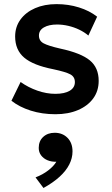

<svg xmlns="http://www.w3.org/2000/svg" viewBox="-20 -540 544 932"><path d="M249 14.5Q184.5 14.5 129.2 -3Q74 -20.5 35.5 -51L80 -142Q117 -115.5 161.5 -100Q206 -84.5 248.5 -84.5Q293.5 -84.5 318.5 -99.5Q343.5 -114.5 343.5 -141.5Q343.5 -167 321.5 -179Q299.5 -191 238.5 -204Q141.5 -223 97.5 -260.2Q53.5 -297.5 53.5 -363Q53.5 -409.5 79.2 -445Q105 -480.5 150.2 -500.2Q195.5 -520 254.5 -520Q312 -520 363.2 -504Q414.5 -488 451.5 -459L409 -367.5Q389.5 -384 364.5 -396Q339.5 -408 311.8 -414.5Q284 -421 257 -421Q217.5 -421 193.2 -407Q169 -393 169 -367.5Q169 -342 191.5 -329.8Q214 -317.5 273 -304Q373 -282.5 416 -247Q459 -211.5 459 -147.5Q459 -98.5 432.5 -62.2Q406 -26 358.8 -5.8Q311.5 14.5 249 14.5ZM191 372.5 152.5 321Q187 308 214 287.2Q241 266.5 253.5 245Q230.5 246 211 238Q191.5 230 179.8 214.5Q168 199 168 178Q168 144.5 189.8 124.5Q211.5 104.5 245.5 104.5Q283.5 104.5 307.8 129.2Q332 154 332 195Q332 227.5 316.2 258.5Q300.5 289.5 269.2 318Q238 346.5 191 372.5Z"/></svg>

Font: Geologica Medium
Style: Regular
Weight: 500
Designer: Sindre Bremnes, Frode Helland
Foundry: Monokrom Skriftforlag AS
Version: Version 1.010;gftools[0.9.28]